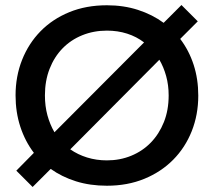

<svg xmlns="http://www.w3.org/2000/svg" viewBox="-20 -731 851 765"><path d="M406 9Q339 9 283 -8.5Q227 -26 182 -58L110 14L45 -51L115 -122Q80 -168 61 -226Q42 -284 42 -351Q42 -427 68 -492.5Q94 -558 141.5 -606.5Q189 -655 256 -682.5Q323 -710 406 -710Q473 -710 530 -691.5Q587 -673 632 -640L703 -711L768 -646L698 -576Q733 -530 751.5 -473Q770 -416 770 -350Q770 -274 744 -208.5Q718 -143 670 -94.5Q622 -46 555 -18.5Q488 9 406 9ZM159 -351Q159 -308 169 -271.5Q179 -235 197 -204L554 -562Q524 -585 486.5 -597Q449 -609 406 -609Q353 -609 307.5 -590.5Q262 -572 229 -538Q196 -504 177.5 -456.5Q159 -409 159 -351ZM406 -92Q458 -92 503 -110.5Q548 -129 581 -163Q614 -197 633 -244.5Q652 -292 652 -351Q652 -392 642 -428Q632 -464 615 -493L260 -136Q290 -115 327 -103.5Q364 -92 406 -92Z"/></svg>

Font: Tilda Sans Semibold
Style: Regular
Weight: 600
Designer: ParaType Ltd
Foundry: ParaType Ltd
Version: Version 1.009